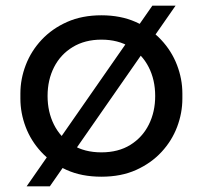

<svg xmlns="http://www.w3.org/2000/svg" viewBox="-20 -606 716 678"><path d="M74 52 518 -586H600L156 52ZM338 18Q268 18 215 -6Q162 -30 125.5 -69.5Q89 -109 70.5 -158Q52 -207 52 -258V-276Q52 -327 71 -376.5Q90 -426 127 -465.5Q164 -505 217 -528.5Q270 -552 338 -552Q406 -552 459 -528.5Q512 -505 549 -465.5Q586 -426 605 -376.5Q624 -327 624 -276V-258Q624 -207 605.5 -158Q587 -109 550.5 -69.5Q514 -30 461 -6Q408 18 338 18ZM338 -68Q398 -68 440.5 -94.5Q483 -121 505.5 -166Q528 -211 528 -267Q528 -324 505 -369Q482 -414 439.5 -440Q397 -466 338 -466Q280 -466 237 -440Q194 -414 171 -369Q148 -324 148 -267Q148 -211 170.5 -166Q193 -121 235.5 -94.5Q278 -68 338 -68Z"/></svg>

Font: SVN-Sora Variable
Style: Regular
Weight: 400
Designer: Jonathan Barnbrook, Julián Moncada
Foundry: Barnbrook Fonts
Version: Version 2.000 - Viet hoa boi STYLEno.1 Fonts